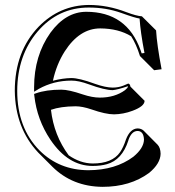

<svg xmlns="http://www.w3.org/2000/svg" viewBox="-20 -678 700 767"><path d="M350.1 -24.9Q428.2 -24.9 459.5 -69.8Q473.1 -89.8 482.9 -120.1Q499.5 -164.1 529.8 -165Q544.4 -164.6 553.7 -156.2L609.9 -99.6Q621.1 -87.4 621.6 -63.5Q620.6 -24.4 575.7 12.7Q500 68.4 389.6 68.4Q269.5 67.4 189.5 -11.7L132.8 -68.4Q41 -166 39.1 -314.9Q39.1 -472.2 134.3 -571.3Q218.3 -657.2 335 -658.2Q410.2 -658.2 484.9 -629.4Q524.9 -614.3 546.9 -612.8L603.5 -556.6Q606.9 -499 625.5 -401.4L595.7 -397.5L539.1 -454.1Q524.4 -501.5 503.9 -533.2Q453.6 -564 380.4 -564.5Q297.9 -564.5 238.8 -473.1Q205.6 -420.9 191.4 -355.5Q231 -365.7 265.1 -366.2Q296.4 -366.2 358.9 -343.3Q401.9 -328.1 430.2 -328.1Q453.1 -328.1 472.7 -335.9L492.2 -344.2Q495.6 -343.3 497.6 -341.3Q500.5 -336.9 501 -332L557.6 -275.4Q557.6 -253.4 509.3 -235.4Q472.7 -221.7 435.5 -221.2Q401.9 -221.2 344.7 -241.2Q308.6 -253.4 281.7 -253.4Q221.7 -252.9 183.6 -239.3Q195.3 -137.2 254.4 -57.6Q300.8 -25.4 350.1 -24.9ZM350.1 -15.1Q252 -15.1 181.2 -120.1Q127.9 -199.7 117.2 -294.9L116.2 -302.7L123.5 -305.2Q164.6 -319.8 225.1 -319.8Q254.9 -319.8 310.5 -300.8Q348.6 -288.1 378.9 -288.1Q438.5 -288.1 479.5 -317.9Q490.2 -326.7 491.2 -332L490.7 -333.5Q448.2 -319.3 430.2 -317.9Q398.4 -317.9 335.9 -340.8Q293.5 -356.4 265.1 -356Q194.8 -356 134.8 -322.8Q132.3 -321.3 130.9 -320.3L116.2 -311.5V-329.1Q116.2 -455.6 181.6 -547.4Q242.2 -630.4 324.2 -630.9Q486.8 -630.9 541.5 -477.5Q543.9 -470.7 545.9 -464.8L557.1 -466.3Q541 -550.8 537.6 -604Q520.5 -606 463.9 -626.5Q403.8 -647.9 335 -647.9Q212.4 -647.9 130.4 -552.2Q49.3 -457 48.8 -314.9Q48.8 -167 138.2 -76.7Q216.8 1.5 333 2Q441.4 1.5 512.7 -51.8Q554.2 -85.9 555.2 -120.1Q553.7 -154.3 529.8 -154.8Q505.9 -154.8 493.2 -119.1Q492.7 -117.7 492.7 -116.7Q467.8 -39.1 406.7 -22Q382.3 -15.1 350.1 -15.1Z"/></svg>

Font: Linux Biolinum Shadow O
Style: Bold
Weight: 700
Designer: Philipp H. Poll
Foundry: Philipp H. Poll
Version: Version 0.9.2